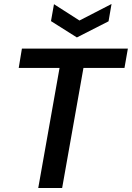

<svg xmlns="http://www.w3.org/2000/svg" viewBox="-20 -944 662 964"><path d="M172 0 279 -603H74L90 -700H622L605 -603H399L292 0ZM540 -924 525 -837 366 -756 236 -838 251 -923 379 -841Z"/></svg>

Font: DM Sans 36pt SemiBold
Style: Italic
Weight: 600
Italic angle: -10°
Designer: Colophon Foundry, Jonny Pinhorn
Foundry: Colophon Foundry
Version: Version 4.004;gftools[0.9.30]